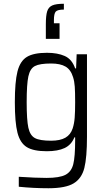

<svg xmlns="http://www.w3.org/2000/svg" viewBox="-20 -799 562 1022"><path d="M80 195V142Q172 148 227 148Q297 148 328.5 131.5Q360 115 370 75Q380 35 380 -52V-68H376Q360 -28 324 -11Q288 6 229 6Q158 6 122.5 -16Q87 -38 73 -92.5Q59 -147 59 -255Q59 -363 73 -418.5Q87 -474 123 -496Q159 -518 230 -518Q286 -518 324.5 -501Q363 -484 380 -435H385L388 -510H443V-71Q443 39 429 95Q415 151 372 177Q329 203 238 203Q158 203 80 195ZM367 -116Q375 -141 377.5 -172Q380 -203 380 -255Q380 -309 378 -337.5Q376 -366 369 -388Q357 -428 329 -444.5Q301 -461 252 -461Q192 -461 166 -447.5Q140 -434 131 -392.5Q122 -351 122 -255Q122 -160 131 -119Q140 -78 166 -64Q192 -50 252 -50Q300 -50 328 -66Q356 -82 367 -116ZM320 -779V-748Q286 -748 276.5 -737Q267 -726 267 -692V-675H297V-592H224V-670Q224 -716 231 -738.5Q238 -761 258 -770Q278 -779 320 -779Z"/></svg>

Font: Saira Semi Condensed Light
Style: Regular
Weight: 300
Width: 4
Designer: Hector Gatti with collaboration of the Omnibus-Type team
Foundry: Omnibus-Type
Version: Version 1.001; ttfautohint (v1.8)